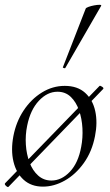

<svg xmlns="http://www.w3.org/2000/svg" viewBox="-22 -751 450 787"><path d="M12.8 14.8Q9.8 17.6 2.5 10.8Q-4.8 4 -1 0L386 -398.8Q388 -401 396.3 -395.6Q404.6 -390.2 400.8 -386.2ZM154 14Q106.2 14 75.3 -13.8Q44.4 -41.6 33.2 -88.6Q22 -135.6 32.8 -193Q44 -251.6 74.8 -298.1Q105.6 -344.6 149.6 -371.8Q193.6 -399 243.4 -399Q295.4 -399 326.8 -370.7Q358.2 -342.4 368.4 -295.5Q378.6 -248.6 367.4 -193Q355.2 -129.8 321.7 -82.9Q288.2 -36 243.8 -11Q199.4 14 154 14ZM188.8 -11Q230.4 -11 264.7 -47.3Q299 -83.6 310.8 -149Q318 -186 315.9 -225.3Q313.8 -264.6 302 -298.6Q290.2 -332.6 268.2 -353.8Q246.2 -375 213.6 -375Q172 -375 137.2 -337.8Q102.4 -300.6 89.4 -236Q81.4 -197.4 84 -158Q86.6 -118.6 99.1 -85.2Q111.6 -51.8 134.4 -31.4Q157.2 -11 188.8 -11ZM246 -473Q245 -470 239.5 -472Q234 -474 236 -476L329.4 -716Q331.2 -719.4 341.3 -723Q351.4 -726.6 364.2 -729Q377 -731.4 385.9 -731.3Q394.8 -731.2 392.6 -727Z"/></svg>

Font: Cormorant Garamond Light
Style: Italic
Weight: 300
Italic angle: -10°
Designer: Christian Thalmann (Catharsis Fonts)
Foundry: Catharsis Fonts
Version: Version 4.001